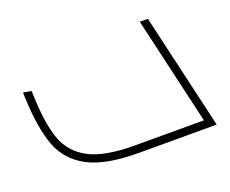

<svg xmlns="http://www.w3.org/2000/svg" viewBox="-88 -641 937 781"><g transform="rotate(-20 380.5 -250.0)"><path d="M729 0H393Q249 0 173 -40.5Q97 -81 68 -158.5Q39 -236 34 -368L33 -392L68 -386Q69 -378 69 -365Q73 -244 97.5 -175Q122 -106 189 -70Q256 -34 388 -34H686L578 -500H613Z"/></g></svg>

Font: Cairo ExtraLight
Style: Italic
Weight: 275
Italic angle: -13°
Designer: Mohamed Gaber, Accademia di Belle Arti di Urbino and others
Foundry: Kief Type Foundry, Accademia di Belle Arti di Urbino and others
Version: Version 3.011